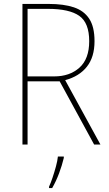

<svg xmlns="http://www.w3.org/2000/svg" viewBox="-20 -734 554 975"><path d="M228 -714Q303 -714 354.5 -697Q406 -680 433 -639Q460 -598 460 -525Q460 -444 421 -395Q382 -346 311 -327L490 0H458L283 -321H120V0H94V-714ZM224 -689H120V-346H255Q334 -346 383.5 -390.5Q433 -435 433 -525Q433 -618 382.5 -653.5Q332 -689 224 -689ZM304 68Q295 106 280 146Q265 186 245 221H229V214Q237 197 246.5 169Q256 141 264 111.5Q272 82 274 61H304Z"/></svg>

Font: Noto Sans Tamil SemiCondensed Thin
Style: Regular
Weight: 100
Width: 4
Designer: Jelle Bosma - Monotype Design Team
Foundry: Monotype Imaging Inc.
Version: Version 2.004; ttfautohint (v1.8.4.7-5d5b)